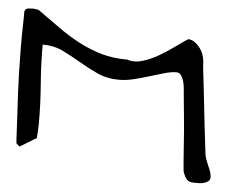

<svg xmlns="http://www.w3.org/2000/svg" viewBox="-40 -494 660 541"><g transform="rotate(5 290.0 -223.5)"><path d="M495.1 -28.3Q494.1 -37.1 492.7 -55.2Q491.2 -73.2 489.7 -95.7Q488.3 -118.2 486.3 -143.1Q484.4 -168 481.9 -190.4Q479.5 -212.9 478 -230.5Q476.6 -248 475.6 -256.8Q475.6 -259.8 474.6 -267.1Q473.6 -274.4 471.2 -282.7Q468.8 -291 463.9 -297.9Q459 -304.7 451.2 -304.7Q436.5 -304.7 416 -298.8Q395.5 -293 373.5 -286.1Q351.6 -279.3 330.6 -274.4Q309.6 -269.5 292 -269.5Q256.8 -269.5 229.5 -282.2Q202.1 -294.9 177.2 -309.6Q152.3 -324.2 126.5 -336.9Q100.6 -349.6 68.4 -349.6Q68.4 -292 72.8 -237.3Q77.1 -182.6 77.1 -127Q77.1 -122.1 76.7 -114.7Q76.2 -107.4 76.2 -101.6Q75.2 -93.8 75.2 -85.9L28.3 -57.6L19.5 -65.4Q18.6 -66.4 18.1 -77.1Q17.6 -87.9 16.6 -105.5Q15.6 -123 14.6 -144.5Q13.7 -166 12.2 -188Q10.7 -210 10.3 -231Q9.8 -252 8.8 -266.6V-278.3Q8.8 -289.1 8.3 -302.2Q7.8 -315.4 7.8 -329.1V-369.1Q7.8 -381.8 8.3 -395.5Q8.8 -409.2 8.8 -420.9V-437.5Q10.7 -446.3 18.6 -447.3Q26.4 -448.2 33.2 -448.2Q34.2 -448.2 40.5 -447.3Q46.9 -446.3 47.9 -446.3Q81.1 -422.9 110.8 -401.4Q140.6 -379.9 171.4 -363.8Q202.1 -347.7 235.4 -337.9Q268.6 -328.1 309.6 -328.1Q330.1 -321.3 353.5 -328.6Q377 -335.9 399.4 -349.1Q421.9 -362.3 441.9 -377Q461.9 -391.6 475.6 -400.4Q485.4 -400.4 493.7 -394.5Q502 -388.7 508.8 -379.9Q515.6 -371.1 519 -361.3Q522.5 -351.6 523.4 -341.8Q523.4 -332 525.9 -312Q528.3 -292 531.2 -266.6L543 -160.2Q545.9 -135.7 548.3 -115.2Q550.8 -94.7 551.8 -85.9Q552.7 -76.2 555.7 -68.4L562.5 -50.8Q566.4 -43 569.3 -34.2Q572.3 -25.4 572.3 -18.6Q572.3 -10.7 566.9 -6.8Q561.5 -2.9 555.2 -1Q548.8 1 540 1H527.3Q512.7 1 506.3 -6.3Q500 -13.7 495.1 -28.3Z"/></g></svg>

Font: Swanky and Moo Moo Cyrillic
Style: Regular
Weight: 400
Designer: Kimberly Geswein; Denis Ignatov
Foundry: Kimberly Geswein; Denis Ignatov
Version: Version 1.003 June 27, 2018